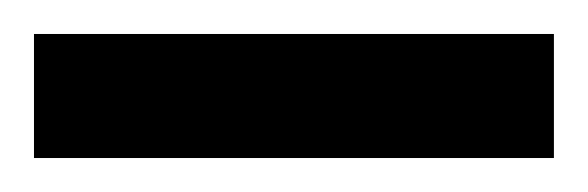

<svg xmlns="http://www.w3.org/2000/svg" viewBox="-23 -668 346 113"><path d="M-3 -575V-648H303V-575Z"/></svg>

Font: Figtree
Style: Regular
Weight: 400
Designer: Erik Kennedy
Foundry: Erik Kennedy
Version: Version 2.002